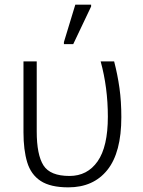

<svg xmlns="http://www.w3.org/2000/svg" viewBox="-20 -796 614 826"><path d="M274 10Q197 10 155 -17.5Q113 -45 97 -98Q81 -151 81 -227V-532H138V-231Q138 -130 167 -84.5Q196 -39 279 -39Q356 -39 400 -102Q444 -165 444 -294Q444 -419 413 -532H471Q486 -474 494 -417Q502 -360 502 -292Q502 -140 442 -65Q382 10 274 10ZM255 -606V-615L304 -776H372V-768L295 -606Z"/></svg>

Font: Noto Sans Light
Style: Regular
Weight: 300
Designer: Monotype Design Team
Foundry: Monotype Imaging Inc.
Version: Version 2.007